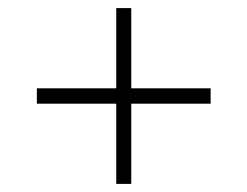

<svg xmlns="http://www.w3.org/2000/svg" viewBox="-20 -541 611 474"><path d="M267 -285V-87H304V-285H500V-323H304V-521H267V-323H71V-285Z"/></svg>

Font: Noto Sans Syriac Extralight
Style: Regular
Weight: 200
Designer: Patrick Giasson and the Monotype Design Team
Foundry: Monotype Imaging Inc.
Version: Version 3.000